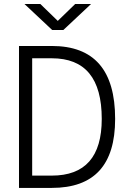

<svg xmlns="http://www.w3.org/2000/svg" viewBox="-20 -918 626 938"><path d="M72.8 0H232.9C439.9 0 542.5 -111.8 542.5 -336.9C542.5 -575.2 439.9 -693.4 232.9 -693.4H72.8ZM137.2 -60.1V-633.3H232.9C396 -633.3 477.1 -535.2 477.1 -336.9C477.1 -152.3 396 -60.1 232.9 -60.1ZM234.9 -771.5H289.6L424.8 -898.4H347.2L262.2 -815.9L177.2 -898.4H99.6Z"/></svg>

Font: Cascadia Code Light
Style: Regular
Weight: 300
Monospace: yes
Designer: Aaron Bell
Foundry: Saja Typeworks
Version: Version 2404.023